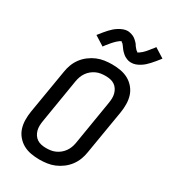

<svg xmlns="http://www.w3.org/2000/svg" viewBox="-233 -1091 1075 1213"><g transform="rotate(30 305.0 -484.5)"><path d="M255 8Q223 8 192.5 2.5Q162 -3 136.5 -17Q111 -31 91.5 -54Q72 -77 63 -105Q54 -133 53.5 -164.5Q53 -196 58 -227L112 -550Q116 -577 126 -603.5Q136 -630 153.5 -653.5Q171 -677 195 -695Q219 -713 245 -724Q271 -735 299 -739Q327 -743 354 -743Q386 -743 416.5 -737.5Q447 -732 472.5 -718Q498 -704 517.5 -681Q537 -658 546 -630Q555 -602 555.5 -570.5Q556 -539 551 -508L497 -185Q493 -158 483 -131.5Q473 -105 455.5 -81.5Q438 -58 414 -40Q390 -22 364 -11Q338 0 310 4Q282 8 255 8ZM255 -76Q272 -76 289 -78.5Q306 -81 322.5 -88.5Q339 -96 353 -107.5Q367 -119 377.5 -134Q388 -149 394 -165.5Q400 -182 403 -199L456 -521Q459 -539 459.5 -556.5Q460 -574 455.5 -590.5Q451 -607 442 -620.5Q433 -634 419.5 -643Q406 -652 389 -655.5Q372 -659 354 -659Q337 -659 320 -656.5Q303 -654 286.5 -646.5Q270 -639 256 -627.5Q242 -616 231.5 -601Q221 -586 215 -569.5Q209 -553 206 -536L153 -214Q150 -196 149.5 -178.5Q149 -161 153.5 -144.5Q158 -128 167 -114.5Q176 -101 189.5 -92Q203 -83 220 -79.5Q237 -76 255 -76ZM244 -810 174 -854Q188 -872 200 -886.5Q212 -901 223 -913Q234 -925 245.5 -935Q257 -945 271.5 -954Q286 -963 302 -969Q318 -975 334 -975Q339 -975 343.5 -974Q348 -973 353 -972Q358 -971 362.5 -969.5Q367 -968 372 -966Q377 -964 381 -961.5Q385 -959 388.5 -956.5Q392 -954 396 -950.5Q400 -947 403.5 -943.5Q407 -940 410.5 -936.5Q414 -933 416.5 -929.5Q419 -926 420.5 -923Q422 -920 426 -915Q430 -910 433.5 -906Q437 -902 440 -898.5Q443 -895 447.5 -893Q452 -891 451 -887L455 -889Q460 -891 463 -893Q466 -895 470 -898.5Q474 -902 476.5 -903.5Q479 -905 481 -907Q483 -909 485 -911Q487 -913 489.5 -915.5Q492 -918 494.5 -920.5Q497 -923 499.5 -926Q502 -929 504.5 -932Q507 -935 510 -938.5Q513 -942 515.5 -945.5Q518 -949 521 -952.5Q524 -956 527.5 -960Q531 -964 534 -968.5Q537 -973 540 -977L610 -933Q596 -915 584 -900.5Q572 -886 561 -874Q550 -862 539 -852Q528 -842 513 -832.5Q498 -823 482.5 -817.5Q467 -812 451 -812Q446 -812 441 -812.5Q436 -813 431 -814Q426 -815 421.5 -817Q417 -819 412 -821Q407 -823 403 -825.5Q399 -828 395.5 -830.5Q392 -833 388 -836.5Q384 -840 380.5 -843.5Q377 -847 373.5 -850.5Q370 -854 367.5 -857.5Q365 -861 363 -863.5Q361 -866 357.5 -871Q354 -876 350.5 -880.5Q347 -885 344 -888.5Q341 -892 336.5 -894Q332 -896 333 -900L329 -898Q324 -896 321 -894Q318 -892 314 -888.5Q310 -885 307.5 -883Q305 -881 303 -879.5Q301 -878 299 -875.5Q297 -873 294.5 -871Q292 -869 289.5 -866Q287 -863 284.5 -860.5Q282 -858 279.5 -855Q277 -852 274 -848.5Q271 -845 268.5 -841.5Q266 -838 263 -834.5Q260 -831 256.5 -827Q253 -823 250 -818.5Q247 -814 244 -810Z"/></g></svg>

Font: Iosevka Medium Extended
Style: Italic
Weight: 500
Width: 7
Italic angle: -9°
Monospace: yes
Designer: Belleve Invis
Foundry: Belleve Invis
Version: Version 32.5.0; ttfautohint (v1.8.4)